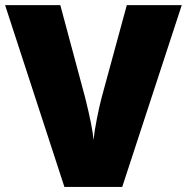

<svg xmlns="http://www.w3.org/2000/svg" viewBox="-20 -734 734 754"><path d="M478 -713.9H693.8L460 0H232.9L0 -713.9H216.8L314 -352.1Q344.2 -231.4 347.2 -184.1Q350.6 -218.3 360.8 -269.5Q371.1 -320.8 378.9 -350.1Z"/></svg>

Font: OpenSans-ExtraBold
Style: Regular
Weight: 800
Foundry: Ascender Corporation
Version: Version 1.10